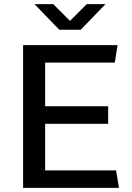

<svg xmlns="http://www.w3.org/2000/svg" viewBox="-20 -903 635 923"><path d="M91 0V-686H545L532 -602H197V-392H500V-308H197V-84H538L552 0ZM265 -760 146 -883H236L333 -786H300L397 -883H487L368 -760Z"/></svg>

Font: Chivo Medium
Style: Regular
Weight: 400
Version: Version 2.002